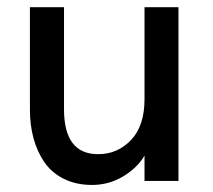

<svg xmlns="http://www.w3.org/2000/svg" viewBox="-20 -508 598 539"><path d="M238.3 11.2Q193.4 11.2 158.9 -6.1Q124.5 -23.4 104.2 -53.2Q84 -83 74 -120.1Q64 -157.2 64 -199.7V-487.8H159.7V-201.2Q159.7 -75.2 255.4 -75.2Q310.1 -75.2 347.9 -115Q385.7 -154.8 385.7 -229.5V-487.8H481V0H385.7V-70.8Q364.3 -35.6 324.7 -12.2Q285.2 11.2 238.3 11.2Z"/></svg>

Font: HK Grotesk Medium
Style: Regular
Weight: 500
Designer: Alfredo Marco Pradil and Stefan Peev
Foundry: Hanken Design Co.
Version: Version 1.045;PS 001.045;hotconv 1.0.88;makeotf.lib2.5.64775